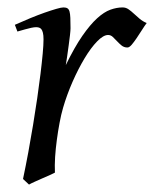

<svg xmlns="http://www.w3.org/2000/svg" viewBox="-20 -477 415 517"><path d="M375 -415Q369.1 -407.2 362.1 -396Q355 -384.8 347.9 -374.3Q340.8 -363.8 334.5 -356.4Q328.1 -349.1 323.2 -349.1Q314 -349.1 307.4 -354.5Q300.8 -359.9 295.2 -366Q289.6 -372.1 283.9 -377.4Q278.3 -382.8 271 -382.8Q258.3 -382.8 241.5 -365.5Q224.6 -348.1 207.8 -320.1Q190.9 -292 175.5 -257.1Q160.2 -222.2 149.9 -187Q144.5 -168.5 140.4 -146.2Q136.2 -124 133.1 -100.6Q129.9 -77.1 128.4 -54.4Q127 -31.7 127.9 -12.2Q121.6 -8.8 112.1 -4.6Q102.5 -0.5 92.5 3.9Q82.5 8.3 73.2 12.5Q64 16.6 58.1 20L42 4.9Q49.3 -29.8 56.2 -66.9Q63 -104 69.1 -140.9Q75.2 -177.7 80.3 -212.9Q85.4 -248 89.1 -278.3Q92.8 -308.6 95 -332.5Q97.2 -356.4 97.2 -371.1Q97.2 -382.3 95.5 -388.9Q93.8 -395.5 91.1 -398.7Q88.4 -401.9 84.7 -402.8Q81.1 -403.8 77.1 -403.8Q72.3 -403.8 64 -402.1Q55.7 -400.4 47.4 -397.9Q37.6 -395.5 26.9 -392.1L20 -410.2Q40.5 -419.4 61.3 -428Q82 -436.5 100.1 -442.9Q118.2 -449.2 131.6 -453.1Q145 -457 150.9 -457Q157.7 -457 161.6 -454.6Q165.5 -452.1 167.2 -446Q168.9 -439.9 169.4 -429Q169.9 -418 169.9 -400.9Q169.9 -395.5 168.5 -382.8Q167 -370.1 165 -355.2Q163.1 -340.3 160.9 -325.7Q158.7 -311 157.2 -301.8Q180.7 -350.1 201.7 -380.4Q222.7 -410.6 241.5 -427.7Q260.3 -444.8 277.3 -450.9Q294.4 -457 310.1 -457Q318.8 -457 325.9 -452.1Q333 -447.3 340.3 -440.4Q347.7 -433.6 356 -426.5Q364.3 -419.4 375 -415Z"/></svg>

Font: Gentium Plus Eur
Style: Italic
Weight: 400
Italic angle: -8°
Designer: J. Victor Gaultney, Annie Olsen, Iska Routamaa, Becca Hirsbrunner
Foundry: SIL International
Version: Version 5.000